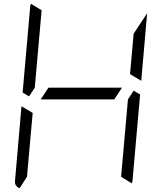

<svg xmlns="http://www.w3.org/2000/svg" viewBox="-20 -992 856 1010"><path d="M581 -469H405H194L235 -531H411H622ZM163 -531 133 -485 99 -505 139 -959Q139 -964 143 -972L199 -938L181 -735ZM683 -515 717 -495 677 -41Q677 -36 673 -28L617 -62L635 -265L653 -469ZM83 -2Q56 -13 59 -41L93 -433L152 -398L140 -265L122 -62ZM683 -815 754 -922 723 -567 664 -602 676 -735Z"/></svg>

Font: DSEG7 Modern Mini
Style: Light Italic
Weight: 300
Italic angle: -5°
Designer: Keshikan(Twitter:@keshinomi_88pro)
Version: Version 0.46